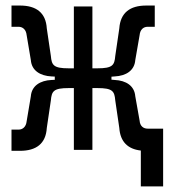

<svg xmlns="http://www.w3.org/2000/svg" viewBox="-20 -541 626 693"><path d="M21.5 3.4H52.2C110.8 3.4 145.5 -22.5 148.9 -79.1L163.6 -178.7C166.5 -211.9 173.3 -223.1 228 -223.1H246.6V0H313.5V-223.1H331.5C386.7 -223.1 393.1 -211.9 396 -178.7L410.6 -79.1C414.1 -29.3 441.4 -2.9 488.3 2.4V131.8H568.8V-76.7H512.7C498 -76.7 485.4 -85.4 483.9 -105.5L468.3 -193.4C465.3 -231 435.5 -250.5 393.6 -252.4L382.3 -253.4V-264.2L393.6 -265.1C435.5 -267.1 465.3 -286.6 468.3 -324.2L483.9 -414.1C485.8 -434.6 498 -444.3 512.7 -444.3H538.6V-521H507.8C449.2 -521 414.6 -495.1 410.6 -438.5L396 -338.9C393.1 -305.7 386.7 -294.4 331.5 -294.4H313.5V-517.6H246.6V-294.4H228C173.3 -294.4 166.5 -305.7 163.6 -338.9L148.9 -438.5C145.5 -495.1 110.8 -521 52.2 -521H21.5V-444.3H47.4C61.5 -444.3 74.2 -434.6 76.2 -414.1L91.3 -324.2C94.2 -286.6 124.5 -267.1 166.5 -265.1L177.7 -264.6V-252.9L166.5 -252.4C124.5 -250.5 94.2 -231 91.3 -193.4L76.2 -103.5C74.2 -83 61.5 -73.2 47.4 -73.2H21.5Z"/></svg>

Font: Cascadia Code SemiLight
Style: Regular
Weight: 350
Monospace: yes
Designer: Aaron Bell
Foundry: Saja Typeworks
Version: Version 2404.023